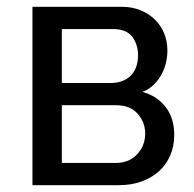

<svg xmlns="http://www.w3.org/2000/svg" viewBox="-20 -542 567 562"><path d="M338 -522Q366 -522 390 -512.5Q414 -503 432 -486Q450 -469 460 -445.5Q470 -422 470 -394Q470 -377 466 -359.5Q462 -342 453.5 -325.5Q445 -309 431 -295Q417 -281 397 -273Q440 -261 465 -228.5Q490 -196 490 -147Q490 -114 478 -86.5Q466 -59 444.5 -40Q423 -21 393.5 -10.5Q364 0 328 0H75V-522ZM303 -299Q341 -299 362.5 -320.5Q384 -342 384 -380Q384 -412 367 -434.5Q350 -457 310 -457H161V-299ZM318 -65Q358 -65 381.5 -90.5Q405 -116 405 -151Q405 -184 383 -209Q361 -234 320 -234H161V-65Z"/></svg>

Font: Boldmen Medium
Style: Regular
Weight: 400
Designer: Matt McInerney, Pablo Impallari, Rodrigo Fuenzalida
Foundry: LIVING CONCEPT
Version: Version 1.000